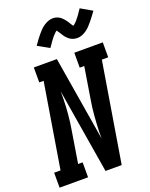

<svg xmlns="http://www.w3.org/2000/svg" viewBox="-194 -1067 908 1159"><g transform="rotate(-20 260.5 -488.0)"><path d="M-18 0V-96H23L112 -639H84V-735H232L322 -191Q322 -194 322 -196.5Q322 -199 322 -202V-239Q324 -289 328 -339.5Q332 -390 341 -441L373 -639H344V-735H527V-639H486L381 0H277L187 -544Q187 -541 187 -538.5Q187 -536 187 -533V-496Q186 -446 181.5 -395.5Q177 -345 168 -294L136 -96H165V0ZM218 -811 145 -852Q157 -870 168 -884.5Q179 -899 189 -911Q199 -923 209 -933.5Q219 -944 232.5 -953.5Q246 -963 261.5 -969Q277 -975 292 -975Q302 -975 310.5 -973Q319 -971 327.5 -967Q336 -963 342.5 -957.5Q349 -952 355.5 -945Q362 -938 367 -931Q372 -924 376 -917.5Q380 -911 385 -903Q390 -895 394 -890Q399 -892 404 -897Q409 -902 413 -905.5Q417 -909 420.5 -913.5Q424 -918 428 -923Q432 -928 436.5 -933.5Q441 -939 445.5 -946Q450 -953 455 -960Q460 -967 466 -976L539 -934Q527 -917 516 -902.5Q505 -888 495 -876Q485 -864 475 -853.5Q465 -843 452 -833.5Q439 -824 423.5 -818Q408 -812 393 -812Q387 -812 380.5 -813Q374 -814 368 -815.5Q362 -817 356.5 -820Q351 -823 346 -826Q341 -829 337 -833Q333 -837 328.5 -841.5Q324 -846 320.5 -850.5Q317 -855 314 -860Q311 -865 308.5 -869Q306 -873 302 -879Q298 -885 294.5 -889.5Q291 -894 290 -897Q285 -895 279.5 -889.5Q274 -884 270.5 -880.5Q267 -877 263.5 -873Q260 -869 256 -864Q252 -859 247.5 -853Q243 -847 238.5 -840.5Q234 -834 229 -826.5Q224 -819 218 -811Z"/></g></svg>

Font: Iosevka Curly Slab
Style: Bold Italic
Weight: 700
Italic angle: -9°
Monospace: yes
Designer: Belleve Invis
Foundry: Belleve Invis
Version: Version 22.1.2; ttfautohint (v1.8.4)